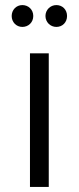

<svg xmlns="http://www.w3.org/2000/svg" viewBox="-20 -736 310 756"><path d="M172 0V-526H98V0ZM202 -630C226 -630 244 -648 244 -673C244 -698 226 -716 202 -716C178 -716 159 -697 159 -673C159 -649 178 -630 202 -630ZM68 -630C92 -630 111 -648 111 -673C111 -698 92 -716 68 -716C44 -716 26 -697 26 -673C26 -649 44 -630 68 -630Z"/></svg>

Font: Montserrat-Alt1
Style: Regular
Weight: 400
Designer: Differentunic
Foundry: Differentunic
Version: Version 7.222